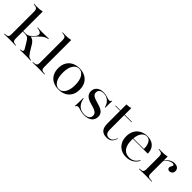

<svg xmlns="http://www.w3.org/2000/svg" viewBox="218 -1711 2802 2802"><g transform="rotate(45 1619.0 -310.0)"><path d="M153.2 -2.4Q121 -2.4 92.3 -1.6Q63.7 -0.8 29.8 0V-8.9L48.4 -10.5Q82.3 -12.1 96 -25.4Q109.7 -38.7 109.7 -70.2V-207.3H197.6V-70.2Q197.6 -38.7 210.9 -25.4Q224.2 -12.1 256.5 -9.7L270.2 -8.9V0Q237.9 -0.8 210.9 -1.6Q183.9 -2.4 153.2 -2.4ZM109.7 -207.3V-544.4Q109.7 -579.8 95.6 -594.8Q81.5 -609.7 43.5 -612.9L29.8 -614.5V-623.4Q50 -621.8 62.5 -621.4Q75 -621 88.7 -621Q120.2 -621 147.6 -623.8Q175 -626.6 197.6 -632.3V-623.4V-207.3ZM357.3 0V-8.9Q392.7 -12.1 402.4 -24.2Q412.1 -36.3 397.6 -59.7L339.5 -157.3Q317.7 -194.4 296.4 -206.9Q275 -219.4 236.3 -219.4H189.5V-228.2H243.5Q275 -228.2 297.6 -238.3Q320.2 -248.4 342.7 -272.6L368.5 -298.4Q388.7 -319.4 394.8 -338.3Q400.8 -357.3 393.1 -372.2Q385.5 -387.1 364.5 -396Q343.5 -404.8 309.7 -406.5V-415.3Q329 -414.5 359.3 -413.7Q389.5 -412.9 428.2 -412.9Q450 -412.9 469.4 -413.3Q488.7 -413.7 506.5 -414.1Q524.2 -414.5 541.1 -415.3V-406.5Q513.7 -400.8 493.1 -391.9Q472.6 -383.1 452.8 -367.3Q433.1 -351.6 406.5 -325L318.5 -234.7L328.2 -250.8Q352.4 -246 369.8 -236.7Q387.1 -227.4 402.8 -209.7Q418.5 -191.9 435.5 -162.1L482.3 -84.7Q500.8 -55.6 514.1 -40.3Q527.4 -25 542.3 -18.1Q557.3 -11.3 579.8 -8.9V0Q554.8 -0.8 535.9 -1.2Q516.9 -1.6 500.8 -2Q484.7 -2.4 469.4 -2.4Q447.6 -2.4 423 -2Q398.4 -1.6 357.3 0Z M741.1 -2.4Q708.9 -2.4 680.2 -1.6Q651.6 -0.8 617.7 0V-8.9L636.3 -10.5Q670.2 -12.1 683.9 -25.4Q697.6 -38.7 697.6 -70.2V-207.3H785.5V-70.2Q785.5 -38.7 799.2 -25.4Q812.9 -12.1 846.8 -10.5L865.3 -8.9V0Q831.5 -0.8 802.8 -1.6Q774.2 -2.4 741.1 -2.4ZM697.6 -207.3V-544.4Q697.6 -579.8 683.5 -594.8Q669.4 -609.7 631.5 -612.9L617.7 -614.5V-623.4Q637.9 -621.8 650.4 -621.4Q662.9 -621 676.6 -621Q708.1 -621 735.5 -623.8Q762.9 -626.6 785.5 -632.3V-623.4V-207.3Z M1163.7 11.3Q1097.6 11.3 1047.6 -14.1Q997.6 -39.5 969.4 -88.7Q941.1 -137.9 941.1 -207.3Q941.1 -278.2 969.4 -327Q997.6 -375.8 1047.6 -401.6Q1097.6 -427.4 1163.7 -427.4Q1229.8 -427.4 1279.8 -401.6Q1329.8 -375.8 1358.1 -327Q1386.3 -278.2 1386.3 -207.3Q1386.3 -137.9 1358.1 -88.7Q1329.8 -39.5 1279.8 -14.1Q1229.8 11.3 1163.7 11.3ZM1163.7 2.4Q1220.2 2.4 1256 -52.8Q1291.9 -108.1 1291.9 -207.3Q1291.9 -308.1 1256 -363.3Q1220.2 -418.5 1163.7 -418.5Q1107.3 -418.5 1071.4 -363.3Q1035.5 -308.1 1035.5 -208.1Q1035.5 -107.3 1071.4 -52.4Q1107.3 2.4 1163.7 2.4Z M1694.4 11.3Q1656.5 11.3 1629.4 4.4Q1602.4 -2.4 1582.7 -9.3Q1562.9 -16.1 1547.6 -16.1Q1523.4 -16.1 1512.1 10.5H1503.2Q1504.8 -7.3 1506 -27.8Q1507.3 -48.4 1507.3 -79.4Q1507.3 -110.5 1507.3 -158.1H1516.1Q1529.8 -79 1573.4 -38.7Q1616.9 1.6 1687.1 1.6Q1737.9 1.6 1765.3 -19Q1792.7 -39.5 1792.7 -78.2Q1792.7 -113.7 1761.7 -135.5Q1730.6 -157.3 1659.7 -175Q1585.5 -193.5 1550.8 -225Q1516.1 -256.5 1516.1 -305.6Q1516.1 -361.3 1554.8 -394.4Q1593.5 -427.4 1658.9 -427.4Q1691.9 -427.4 1718.5 -420.6Q1745.2 -413.7 1765.7 -406.9Q1786.3 -400 1800.8 -400Q1811.3 -400 1818.5 -406Q1825.8 -412.1 1830.6 -425.8H1838.7Q1837.9 -408.9 1837.1 -389.9Q1836.3 -371 1835.9 -346Q1835.5 -321 1835.5 -285.5H1826.6Q1812.9 -346.8 1770.6 -382.3Q1728.2 -417.7 1670.2 -417.7Q1628.2 -417.7 1604.4 -398.8Q1580.6 -379.8 1580.6 -345.2Q1580.6 -311.3 1609.7 -290.7Q1638.7 -270.2 1715.3 -250Q1790.3 -230.6 1823.8 -200Q1857.3 -169.4 1857.3 -120.2Q1857.3 -58.1 1813.7 -23.4Q1770.2 11.3 1694.4 11.3Z M2154 11.3Q2086.3 11.3 2053.2 -27Q2020.2 -65.3 2020.2 -144.4V-207.3H2108.1V-108.9Q2108.1 -58.9 2126.6 -34.7Q2145.2 -10.5 2180.6 -10.5Q2217.7 -10.5 2240.7 -31.5Q2263.7 -52.4 2277.4 -99.2L2284.7 -96.8Q2270.2 -40.3 2239.1 -14.5Q2208.1 11.3 2154 11.3ZM2020.2 -207.3V-537.1Q2048.4 -537.9 2069.8 -541.1Q2091.1 -544.4 2108.1 -549.2V-207.3ZM1921 -405.6V-414.5H2256.5V-405.6Z M2557.3 11.3Q2494.4 11.3 2446.8 -15.7Q2399.2 -42.7 2372.6 -91.5Q2346 -140.3 2346 -205.6Q2346 -274.2 2373.8 -323.8Q2401.6 -373.4 2451.6 -400.4Q2501.6 -427.4 2566.1 -427.4Q2622.6 -427.4 2663.3 -406Q2704 -384.7 2725.8 -345.2Q2747.6 -305.6 2747.6 -249.2H2404.8L2404 -258.1H2659.7Q2660.5 -306.5 2648.8 -342.7Q2637.1 -379 2614.9 -398.8Q2592.7 -418.5 2561.3 -418.5Q2512.9 -418.5 2480.6 -376.2Q2448.4 -333.9 2441.1 -256.5L2441.9 -254.8Q2441.1 -246.8 2440.7 -237.9Q2440.3 -229 2440.3 -218.5Q2440.3 -121 2480.2 -68.5Q2520.2 -16.1 2596.8 -16.1Q2641.1 -16.1 2677.4 -38.3Q2713.7 -60.5 2738.7 -107.3L2746.8 -100.8Q2721.8 -47.6 2672.6 -18.1Q2623.4 11.3 2557.3 11.3Z M2938.7 -2.4Q2906.5 -2.4 2877.8 -1.6Q2849.2 -0.8 2815.3 0V-8.9L2833.9 -10.5Q2867.7 -12.1 2881.5 -25.4Q2895.2 -38.7 2895.2 -70.2V-207.3H2983.1V-70.2Q2983.1 -49.2 2989.5 -36.3Q2996 -23.4 3010.5 -17.7Q3025 -12.1 3050 -10.5L3077.4 -8.9V0Q3052.4 -0.8 3029.8 -1.2Q3007.3 -1.6 2985.1 -2Q2962.9 -2.4 2938.7 -2.4ZM2895.2 -207.3V-337.1Q2895.2 -371.8 2881 -386.7Q2866.9 -401.6 2829 -404.8L2815.3 -406.5V-415.3Q2835.5 -414.5 2848 -414.1Q2860.5 -413.7 2874.2 -413.7Q2905.6 -413.7 2933.1 -416.5Q2960.5 -419.4 2983.1 -425V-415.3V-207.3ZM3152.4 -290.3Q3133.1 -290.3 3121.8 -300.4Q3110.5 -310.5 3110.5 -327.4Q3110.5 -340.3 3116.1 -350.4Q3121.8 -360.5 3127 -369.8Q3132.3 -379 3132.3 -389.5Q3132.3 -407.3 3105.6 -407.3Q3084.7 -407.3 3062.1 -398.4Q3039.5 -389.5 3019 -371.4Q2998.4 -353.2 2981.5 -325.8V-336.3Q3007.3 -380.6 3045.6 -404.4Q3083.9 -428.2 3127.4 -428.2Q3167.7 -428.2 3191.1 -408.5Q3214.5 -388.7 3214.5 -354.8Q3214.5 -325.8 3196.8 -308.1Q3179 -290.3 3152.4 -290.3Z"/></g></svg>

Font: Playfair 144pt SemiExpanded Medium
Style: Regular
Weight: 500
Width: 6
Designer: Claus Eggers Sørensen
Foundry: Claus Eggers Sørensen
Version: Version 2.203